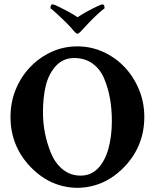

<svg xmlns="http://www.w3.org/2000/svg" viewBox="-20 -869 727 901"><path d="M122.1 -86.9Q29.3 -184.6 29.3 -320.3Q29.3 -388.7 53.7 -448.7Q78.1 -508.8 121.6 -554.2Q165 -599.6 221.7 -625.5Q278.3 -651.4 342.8 -651.4Q407.2 -651.4 464.4 -625.5Q521.5 -599.6 564.5 -554.2Q607.4 -508.8 632.3 -448.7Q657.2 -388.7 657.2 -320.3Q657.2 -184.6 564.5 -86.9Q501 -20.5 421.9 1.5Q342.8 23.4 264.2 1.5Q185.5 -20.5 122.1 -86.9ZM358.4 -44.9Q407.2 -44.9 439.9 -79.1Q472.7 -113.3 488.8 -171.4Q504.9 -229.5 504.9 -301.8Q504.9 -355.5 496.6 -404.3Q488.3 -453.1 469.7 -498Q451.2 -543.9 415 -570.3Q378.9 -596.7 328.1 -596.7Q276.4 -596.7 242.2 -559.6Q208 -521.5 194.8 -466.8Q181.6 -412.1 181.6 -341.8Q181.6 -242.2 219.7 -149.4Q239.3 -102.5 274.9 -73.7Q310.5 -44.9 358.4 -44.9ZM342.8 -710.9Q337.9 -710.9 330.1 -719.7Q321.3 -730.5 311 -741.7Q300.8 -752.9 288.1 -765.6Q263.7 -789.1 246.1 -805.2Q228.5 -821.3 216.8 -830.1Q216.8 -848.6 226.6 -848.6Q232.4 -848.6 253.9 -838.4Q275.4 -828.1 301.3 -814Q327.1 -799.8 343.8 -788.1Q361.3 -799.8 386.7 -814Q412.1 -828.1 434.1 -838.4Q456.1 -848.6 460.9 -848.6Q470.7 -848.6 470.7 -830.1Q459 -821.3 440.4 -804.7Q421.9 -788.1 396.5 -761.7L357.4 -719.7Q348.6 -710.9 342.8 -710.9Z"/></svg>

Font: Crimson Text
Style: Bold
Weight: 700
Designer: Sebastian Kosch
Foundry: Sebastian Kosch
Version: Version 1.100